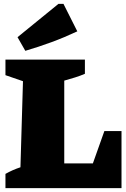

<svg xmlns="http://www.w3.org/2000/svg" viewBox="-20 -966 649 986"><path d="M516 -293H604V0H8V-73Q45 -94 85 -107L98 -549L8 -580V-660H416V-587Q393 -577 366 -568.5Q339 -560 310 -552V-127H457ZM110 -705 70 -775 280 -946H306L377 -805Q311 -774 244.5 -749.5Q178 -725 110 -705Z"/></svg>

Font: Piazzolla Black
Style: Regular
Weight: 900
Designer: Juan Pablo del Peral
Foundry: Huerta Tipografica
Version: Version 1.330